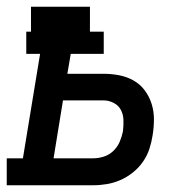

<svg xmlns="http://www.w3.org/2000/svg" viewBox="-44 -550 564 570"><path d="M-24 0V-80H24L75 -390H34V-456H48V-530H223V-456H264V-390H166L156 -331H263Q287 -331 310 -326.5Q333 -322 352.5 -311Q372 -300 385.5 -282Q399 -264 406 -242Q413 -220 413 -196Q413 -172 409 -148Q406 -128 399.5 -108Q393 -88 380.5 -70Q368 -52 350.5 -38Q333 -24 313.5 -15.5Q294 -7 273.5 -3.5Q253 0 232 0ZM115 -80H232Q248 -80 264 -85Q280 -90 292.5 -102Q305 -114 311.5 -129.5Q318 -145 321 -160Q323 -177 322.5 -193.5Q322 -210 315 -223.5Q308 -237 293.5 -244.5Q279 -252 263 -252H143Z"/></svg>

Font: Iosevka Slab Medium Oblique
Style: Regular
Weight: 500
Italic angle: -9°
Monospace: yes
Designer: Belleve Invis
Foundry: Belleve Invis
Version: Version 11.1.1; ttfautohint (v1.8.3)